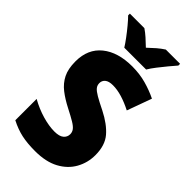

<svg xmlns="http://www.w3.org/2000/svg" viewBox="-282 -1006 1095 1095"><g transform="rotate(45 266.0 -458.5)"><path d="M502 -217Q502 -156 473 -104Q444 -52 386.5 -21Q329 10 242 10Q179 10 133 0Q87 -10 38 -35V-207Q90 -178 143.5 -162.5Q197 -147 241 -147Q280 -147 298 -162Q316 -177 316 -200Q316 -217 306 -230.5Q296 -244 271 -259Q246 -274 203 -296Q154 -321 118 -349Q82 -377 62.5 -416Q43 -455 43 -515Q43 -615 110.5 -669.5Q178 -724 293 -724Q353 -724 405 -709.5Q457 -695 502 -673L448 -524Q405 -546 365.5 -558Q326 -570 291 -570Q258 -570 242.5 -557Q227 -544 227 -524Q227 -506 237.5 -493Q248 -480 274.5 -464.5Q301 -449 350 -425Q423 -388 462.5 -342Q502 -296 502 -217ZM185 -767Q172 -788 151.5 -815.5Q131 -843 109 -869.5Q87 -896 70 -913V-927H187Q209 -912 228.5 -894.5Q248 -877 272 -854Q296 -877 317 -895Q338 -913 360 -927H475V-913Q459 -895 437.5 -869Q416 -843 395 -816Q374 -789 361 -767Z"/></g></svg>

Font: Noto Sans Lao Looped SemiCondensed Black
Style: Regular
Weight: 900
Width: 4
Designer: Mark Frömberg, Ben Mitchell
Foundry: The Fontpad Ltd
Version: Version 1.002; ttfautohint (v1.8.4.7-5d5b)